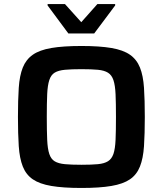

<svg xmlns="http://www.w3.org/2000/svg" viewBox="-20 -924 807 952"><path d="M384 8Q293 8 234.5 -2Q176 -12 142.5 -35Q109 -58 93 -98.5Q77 -139 73 -199.5Q69 -260 69 -344Q69 -428 73 -488.5Q77 -549 93 -589Q109 -629 142.5 -652.5Q176 -676 234.5 -686Q293 -696 384 -696Q474 -696 532.5 -686Q591 -676 624.5 -652.5Q658 -629 674 -589Q690 -549 694 -488.5Q698 -428 698 -344Q698 -260 694 -199.5Q690 -139 674 -98.5Q658 -58 624.5 -35Q591 -12 532.5 -2Q474 8 384 8ZM384 -107Q434 -107 465.5 -110Q497 -113 515.5 -124.5Q534 -136 542.5 -161Q551 -186 553 -230.5Q555 -275 555 -344Q555 -413 553 -457Q551 -501 542.5 -526.5Q534 -552 515.5 -563.5Q497 -575 465.5 -578Q434 -581 383 -581Q334 -581 302 -578Q270 -575 251.5 -564Q233 -553 224.5 -527Q216 -501 214 -457Q212 -413 212 -344Q212 -275 214 -230.5Q216 -186 224.5 -160.5Q233 -135 251.5 -124Q270 -113 302 -110Q334 -107 384 -107ZM319 -758 216 -897V-904H302L383 -814L463 -904H551V-897L447 -758Z"/></svg>

Font: Saira SemiExpanded SemiBold
Style: Regular
Weight: 600
Width: 6
Designer: Hector Gatti with collaboration of the Omnibus-Type team
Foundry: Omnibus-Type
Version: Version 1.101